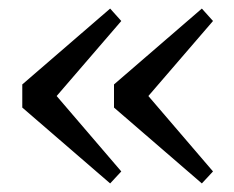

<svg xmlns="http://www.w3.org/2000/svg" viewBox="-20 -482 545 448"><path d="M237 -54 32 -231V-285L237 -462L263 -433L95 -238V-278L263 -82ZM451 -54 246 -231V-285L451 -462L477 -433L309 -238V-278L477 -82Z"/></svg>

Font: Source Serif 4 18pt
Style: Regular
Weight: 400
Designer: Frank Grießhammer
Foundry: Adobe Systems Incorporated
Version: Version 4.004;hotconv 1.0.116;makeotfexe 2.5.65601